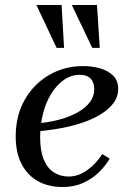

<svg xmlns="http://www.w3.org/2000/svg" viewBox="-20 -740 506 770"><path d="M231 10Q175 10 133 -13Q91 -36 67 -81.5Q43 -127 43 -193Q43 -276 79 -339.5Q115 -403 176.5 -439Q238 -475 314 -475Q349 -475 381 -466Q413 -457 433.5 -437Q454 -417 454 -383Q454 -348 429 -319Q404 -290 359.5 -268Q315 -246 256 -232.5Q197 -219 129 -213V-245Q182 -250 224 -262Q266 -274 296 -292Q326 -310 342 -332.5Q358 -355 358 -381Q358 -409 343.5 -424.5Q329 -440 301 -440Q265 -440 235.5 -419Q206 -398 184.5 -362.5Q163 -327 152 -282.5Q141 -238 141 -190Q141 -134 156 -99Q171 -64 197 -48Q223 -32 255 -32Q295 -32 331 -58.5Q367 -85 390 -122L420 -104Q404 -76 377 -49.5Q350 -23 313.5 -6.5Q277 10 231 10ZM126 -720H227L237 -548H207ZM268 -720H369L380 -548H350Z"/></svg>

Font: Brygada 1918 Medium
Style: Italic
Weight: 500
Italic angle: -8°
Designer: Mateusz Machalski | Borys Kosmynka | Przemek Hoffer
Foundry: NIEPODLEGLA 2018
Version: Version 3.006